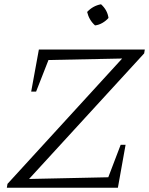

<svg xmlns="http://www.w3.org/2000/svg" viewBox="-20 -879 698 899"><path d="M655 -629 116 -41 487 -49 545 -201H568L532 0H12L15 -18L552 -605L207 -598L149 -450H126L162 -647H658ZM453 -859Q483 -832 488 -795Q477 -782 460 -772Q443 -762 425 -760Q397 -785 388 -823Q415 -852 453 -859Z"/></svg>

Font: Piazzolla SC Light
Style: Italic
Weight: 300
Italic angle: -11.3°
Designer: Juan Pablo del Peral
Foundry: Huerta Tipografica
Version: Version 1.330